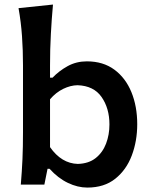

<svg xmlns="http://www.w3.org/2000/svg" viewBox="-20 -827 681 860"><path d="M371.1 13.2Q328.1 13.2 284.2 -7.8Q240.2 -28.8 202.1 -70.8H192.9L178.7 0H73.2Q78.1 -58.6 80.6 -113.5Q83 -168.5 83 -235.4V-534.2Q83 -601.1 78.6 -664.6Q74.2 -728 63 -790.5L217.3 -806.6Q211.4 -741.7 207.8 -674.3Q204.1 -606.9 204.1 -534.2V-479H215.3Q244.1 -509.3 283 -530.8Q321.8 -552.2 369.1 -552.2Q441.9 -552.2 492.2 -515.1Q542.5 -478 568.6 -414.3Q594.7 -350.6 594.7 -270.5Q594.7 -195.3 570.3 -130.6Q545.9 -65.9 496.3 -26.4Q446.8 13.2 371.1 13.2ZM328.6 -92.8Q377.4 -94.2 408.7 -119.1Q439.9 -144 455.1 -183.8Q470.2 -223.6 470.2 -269.5Q470.2 -341.8 435.1 -392.3Q399.9 -442.9 327.1 -445.3Q295.9 -444.8 263.2 -429Q230.5 -413.1 204.1 -382.3V-168Q255.4 -94.7 328.6 -92.8Z"/></svg>

Font: Pinar SemiBold
Style: Regular
Weight: 600
Designer: Amin Abedi
Version: Version 3.000